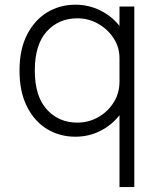

<svg xmlns="http://www.w3.org/2000/svg" viewBox="-20 -558 658 797"><path d="M293 9.5Q228 9.5 175.5 -22.2Q123 -54 92 -115.5Q61 -177 61 -265.5Q61 -353 92.2 -414Q123.5 -475 176 -506.8Q228.5 -538.5 293 -538.5Q348 -538.5 396 -514.8Q444 -491 476 -450.5V-531H537.5V218.5H476V-80Q444.5 -39 396.8 -14.8Q349 9.5 293 9.5ZM301 -49Q348.5 -49 388.2 -71.8Q428 -94.5 452 -133Q476 -171.5 476 -219V-316.5Q476 -362 451.5 -399.5Q427 -437 387.2 -459.5Q347.5 -482 301 -482Q224 -482 174.2 -427.5Q124.5 -373 124.5 -265.5Q124.5 -158.5 174.2 -103.8Q224 -49 301 -49Z"/></svg>

Font: Epilogue Light
Style: Regular
Weight: 300
Designer: Tyler Finck
Foundry: Etcetera Type Co
Version: Version 2.111; ttfautohint (v1.8.3)